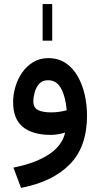

<svg xmlns="http://www.w3.org/2000/svg" viewBox="-20 -666 495 950"><path d="M190.9 -464.8V-646H238.3V-464.8ZM410.6 -94.2Q410.6 60.1 325.7 146.7Q240.7 233.4 84 263.7L46.4 163.1Q153.3 142.6 220.5 98.9Q287.6 55.2 302.2 -9.8Q286.1 -4.9 266.8 -1.7Q247.6 1.5 231.9 1.5Q142.1 1.5 93.5 -37.6Q44.9 -76.7 44.9 -160.6Q44.9 -198.2 56.2 -236.6Q67.4 -274.9 89.6 -306.9Q111.8 -338.9 144.3 -358.6Q176.8 -378.4 218.8 -378.4Q268.1 -378.4 304.2 -354.5Q340.3 -330.6 363.8 -289.8Q387.2 -249 398.9 -198.5Q410.6 -147.9 410.6 -94.2ZM232.4 -109.9Q253.4 -109.9 273.4 -112.8Q293.5 -115.7 310.1 -120.6Q305.2 -183.1 283.4 -226.1Q261.7 -269 217.8 -269Q189.5 -269 173.6 -251Q157.7 -232.9 151.4 -208.5Q145 -184.1 145 -165Q145 -133.3 168 -121.6Q190.9 -109.9 232.4 -109.9Z"/></svg>

Font: Vazirmatn RD Medium
Style: Regular
Weight: 500
Designer: Saber Rastikerdar
Foundry: Saber Rastikerdar
Version: Version 33.003